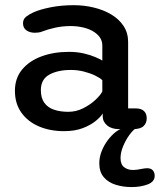

<svg xmlns="http://www.w3.org/2000/svg" viewBox="-20 -508 652 759"><path d="M451 2.5Q421 2.5 403.5 -12.2Q386 -27 386 -48.5V-59.5Q378.5 -46.5 358.5 -30Q338.5 -13.5 307.2 -1.5Q276 10.5 233.5 10.5Q178 10.5 134 -8.2Q90 -27 64.5 -62.8Q39 -98.5 39 -149Q39 -199 67.5 -233.2Q96 -267.5 144.2 -285.2Q192.5 -303 252 -303Q284 -303 311 -296.8Q338 -290.5 357.2 -282.2Q376.5 -274 384.5 -268.5V-328Q384.5 -347 373.8 -361.5Q363 -376 345.2 -385.8Q327.5 -395.5 305.2 -400.2Q283 -405 260 -405Q228.5 -405 199.2 -398.8Q170 -392.5 148.5 -384Q140 -380.5 132 -379.5Q124 -378.5 118 -378.5Q98 -378.5 84.5 -388Q71 -397.5 71 -416Q71 -432.5 83.5 -442.2Q96 -452 113 -459.5Q139 -471 180.5 -479.2Q222 -487.5 272 -487.5Q312.5 -487.5 350.8 -478.2Q389 -469 419.8 -450.8Q450.5 -432.5 468.5 -405.2Q486.5 -378 486.5 -342V-79.5H516.5Q538 -79.5 549 -69.2Q560 -59 560 -40Q560 -21.5 547.5 -9.5Q535 2.5 505 2.5ZM384.5 -191Q376 -199.5 356.8 -209Q337.5 -218.5 312.2 -225Q287 -231.5 260.5 -231.5Q208.5 -231.5 175 -213Q141.5 -194.5 141.5 -151.5Q141.5 -121 155 -102Q168.5 -83 193 -74.5Q217.5 -66 250 -66Q281 -66 308.8 -80Q336.5 -94 356.8 -112.8Q377 -131.5 384.5 -146.5ZM500 231.5Q467 231.5 437.8 222.5Q408.5 213.5 390.5 192.8Q372.5 172 372.5 137.5Q372.5 113 382 89.2Q391.5 65.5 406.2 46Q421 26.5 437 14Q453 1.5 466.5 0H516Q505 7 491 26.2Q477 45.5 466.8 70Q456.5 94.5 456.5 117Q456.5 142 470.8 153Q485 164 506 164Q513 164 522.2 162.8Q531.5 161.5 538 160Q545 158.5 551 157.8Q557 157 561.5 157Q577 157 584.2 165.5Q591.5 174 591.5 187Q591.5 210.5 563.8 221Q536 231.5 500 231.5Z"/></svg>

Font: Sono Medium
Style: Regular
Weight: 500
Designer: Tyler Finck
Foundry: Tyler Finck
Version: Version 2.112